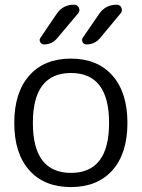

<svg xmlns="http://www.w3.org/2000/svg" viewBox="-20 -799 597 807"><path d="M278.3 -72.3Q438.5 -72.3 438.5 -282.2Q438.5 -492.2 278.3 -492.2Q118.2 -492.2 118.2 -282.2Q118.2 -72.3 278.3 -72.3ZM400.4 -638.7Q377.9 -612.3 343.8 -612.3Q332 -612.3 327.1 -622.1Q322.3 -631.8 328.1 -640.6L396.5 -740.2Q422.9 -779.3 470.7 -779.3Q484.4 -779.3 490.2 -766.6Q496.1 -753.9 487.3 -743.2ZM220.7 -638.7Q199.2 -612.3 165 -612.3Q154.3 -612.3 148.9 -622.1Q143.6 -631.8 150.4 -640.6L217.8 -740.2Q244.1 -779.3 291 -779.3Q305.7 -779.3 311.5 -766.6Q317.4 -753.9 308.6 -743.2ZM452.6 -83.5Q389.6 -12.7 277.8 -12.7Q166 -12.7 103 -83.5Q40 -154.3 40 -282.2Q40 -410.2 103 -481.4Q166 -552.7 277.8 -552.7Q389.6 -552.7 452.6 -481.4Q515.6 -410.2 515.6 -282.2Q515.6 -154.3 452.6 -83.5Z"/></svg>

Font: Gen Jyuu Gothic Normal
Style: Regular
Weight: 300
Designer: [Source Han Sans]
Ryoko NISHIZUKA  (kana & ideographs); Paul D. Hunt (Latin, Greek & Cyrillic); Wenlong ZHANG  (bopomofo
Version: Version 1.002.20150607